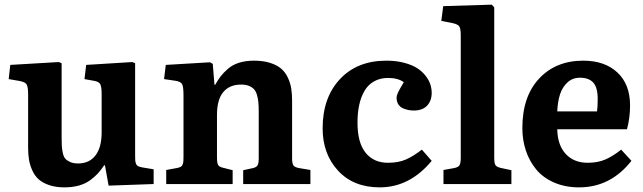

<svg xmlns="http://www.w3.org/2000/svg" viewBox="-20 -786 2745 820"><path d="M254.9 14.2Q218.3 14.2 190.2 4.6Q162.1 -4.9 145.3 -20Q128.4 -35.2 118.2 -57.6Q107.9 -80.1 104 -103Q100.1 -126 100.1 -153.8V-382.8Q100.1 -413.6 94.2 -424.6Q88.4 -435.5 64.9 -439.9L17.1 -448.2L23.9 -508.8L231 -521L243.2 -516.1V-200.2Q243.2 -175.8 243.9 -163.3Q244.6 -150.9 248 -133.8Q251.5 -116.7 258.8 -108.4Q266.1 -100.1 279.8 -94Q293.5 -87.9 314 -87.9Q360.8 -87.9 387.5 -121.8Q414.1 -155.8 414.1 -221.2V-383.8Q414.1 -414.6 408.4 -426Q402.8 -437.5 380.9 -440.9L340.8 -448.2L348.1 -508.8L544.9 -521L557.1 -516.1V-124Q557.1 -122.6 557.1 -120.1Q557.1 -106 557.6 -99.9Q558.1 -93.8 561 -86.4Q564 -79.1 570.6 -75.9Q577.1 -72.8 588.9 -70.8L636.2 -63V0L443.8 6.8L428.2 -80.1H424.8Q411.1 -59.6 397.5 -44.7Q383.8 -29.8 363.8 -15.4Q343.8 -1 316.2 6.6Q288.6 14.2 254.9 14.2Z M689.9 0V-60.1L737.8 -68.8Q747.1 -70.8 752.7 -74.2Q758.3 -77.6 760.5 -85Q762.7 -92.3 763.2 -98.1Q763.7 -104 763.7 -117.2V-378.9Q763.7 -414.1 758.1 -425.8Q752.4 -437.5 730 -440.9L680.7 -448.2L688 -508.8L877 -520L888.7 -513.2L896 -423.8H898.9Q911.1 -445.3 922.6 -460.2Q934.1 -475.1 953.6 -492.2Q973.1 -509.3 1001.2 -518.1Q1029.3 -526.9 1064.9 -526.9Q1104 -526.9 1133.3 -517.6Q1162.6 -508.3 1180.4 -493.2Q1198.2 -478 1209 -455.3Q1219.7 -432.6 1223.6 -409.2Q1227.5 -385.7 1227.5 -356V-108.9Q1227.5 -87.9 1233.2 -79.6Q1238.8 -71.3 1258.8 -67.9L1305.7 -60.1V0H1018.6V-59.1L1054.7 -66.9Q1073.7 -70.3 1079.3 -78.9Q1085 -87.4 1085 -108.9V-309.1Q1085 -332.5 1083.5 -348.6Q1082 -364.7 1077.6 -380.1Q1073.2 -395.5 1065.2 -404.5Q1057.1 -413.6 1043.2 -419.2Q1029.3 -424.8 1009.8 -424.8Q960.4 -424.8 933.6 -392.8Q906.7 -360.8 906.7 -294.9V-112.8Q906.7 -90.8 911.4 -82Q916 -73.2 931.6 -69.8L973.6 -59.1V0Z M1601.6 14.2Q1489.7 14.2 1423.8 -57.1Q1357.9 -128.4 1357.9 -237.8Q1357.9 -368.7 1431.6 -447.8Q1505.4 -526.9 1629.9 -526.9Q1672.4 -526.9 1706.3 -517.8Q1740.2 -508.8 1761.7 -494.9Q1783.2 -481 1797.6 -462.4Q1812 -443.8 1817.9 -425.5Q1823.7 -407.2 1823.7 -389.2Q1823.7 -355.5 1804 -334.7Q1784.2 -314 1747.6 -314Q1736.3 -314 1725.6 -315.9Q1714.8 -317.9 1702.1 -323Q1689.5 -328.1 1681.6 -339.8Q1673.8 -351.6 1673.8 -368.2Q1673.8 -378.4 1680.2 -391.6Q1686.5 -404.8 1704.6 -435.1Q1679.2 -453.1 1637.7 -453.1Q1603.5 -453.1 1577.9 -438.7Q1552.2 -424.3 1536.9 -398.2Q1521.5 -372.1 1514.2 -338.1Q1506.8 -304.2 1506.8 -262.2Q1506.8 -176.3 1541.5 -133.5Q1576.2 -90.8 1636.7 -90.8Q1681.2 -90.8 1712.9 -104.5Q1744.6 -118.2 1781.7 -147L1823.7 -99.1Q1730 14.2 1601.6 14.2Z M1874 0V-60.1L1918 -67.9Q1937 -71.3 1942.4 -80.1Q1947.8 -88.9 1947.8 -112.8V-636.2Q1947.8 -664.1 1941.2 -673.6Q1934.6 -683.1 1909.7 -688L1864.7 -696.8L1873 -759.8L2080.1 -766.1L2090.8 -754.9V-112.8Q2090.8 -88.9 2095.7 -81.1Q2100.6 -73.2 2118.7 -68.8L2164.1 -59.1V0Z M2453.6 14.2Q2393.6 14.2 2346.2 -6.6Q2298.8 -27.3 2269.8 -62.7Q2240.7 -98.1 2225.8 -143.1Q2210.9 -188 2210.9 -238.8Q2210.9 -374 2282.5 -450.4Q2354 -526.9 2470.7 -526.9Q2563 -526.9 2616.9 -476.3Q2670.9 -425.8 2670.9 -335.9Q2670.9 -282.2 2657.7 -233.9H2359.9Q2361.3 -166 2396.2 -128.4Q2431.2 -90.8 2489.7 -90.8Q2533.2 -90.8 2565.7 -105Q2598.1 -119.1 2632.8 -147L2676.8 -99.1Q2587.4 14.2 2453.6 14.2ZM2359.9 -310.1H2529.8Q2532.7 -329.6 2532.7 -362.8Q2532.7 -412.6 2513.7 -433.3Q2494.6 -454.1 2457.5 -454.1Q2425.3 -454.1 2403.6 -434.1Q2381.8 -414.1 2371.8 -383.1Q2361.8 -352.1 2359.9 -310.1Z"/></svg>

Font: Literata Book
Style: Bold
Weight: 700
Designer: Latin by Veronika Burian and Jose Scaglione. Greek by Irene Vlachou. Cyrillic by Vera Evstafieva
Foundry: TypeTogether
Version: Version 2.003;PS 002.003;hotconv 1.0.88;makeotf.lib2.5.64775